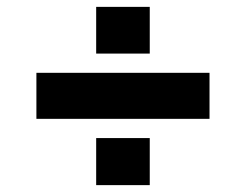

<svg xmlns="http://www.w3.org/2000/svg" viewBox="-20 -644 724 559"><path d="M86 -298V-432H590V-298ZM260 -488V-624H416V-488ZM260 -105V-242H416V-105Z"/></svg>

Font: Hubot Sans SemiExpanded
Style: Bold
Weight: 700
Width: 6
Designer: Deni Anggara
Foundry: GitHub, Inc., Subsidiary of Microsoft Corporation
Version: Version 2.000